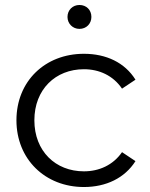

<svg xmlns="http://www.w3.org/2000/svg" viewBox="-20 -746 603 771"><path d="M299 -630C327 -630 347 -651 347 -678C347 -706 327 -726 299 -726C272 -726 251 -706 251 -678C251 -651 272 -630 299 -630ZM317 5C406 5 481 -31 524 -99L470 -135C434 -83 378 -58 317 -58C203 -58 118 -139 118 -263C118 -387 203 -468 317 -468C378 -468 434 -443 470 -390L524 -426C481 -495 406 -530 317 -530C161 -530 46 -420 46 -263C46 -107 161 5 317 5Z"/></svg>

Font: Montserrat Z
Style: Regular
Weight: 400
Designer: Julieta Ulanovsky
Foundry: Julieta Ulanovsky
Version: Version 8.000